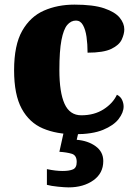

<svg xmlns="http://www.w3.org/2000/svg" viewBox="-20 -571 593 831"><path d="M304 10Q225 10 166 -15Q107 -40 74 -100.5Q41 -161 41 -267Q41 -376 76 -437.5Q111 -499 170 -525Q229 -551 302 -551Q384 -551 431 -535Q478 -519 498 -494.5Q518 -470 518 -444Q518 -424 507 -400Q496 -376 462 -359.5Q428 -343 359 -343Q359 -380 354.5 -411.5Q350 -443 339 -462.5Q328 -482 309 -482Q287 -482 271 -463Q255 -444 246 -397.5Q237 -351 237 -268Q237 -171 259.5 -121.5Q282 -72 332 -72Q388 -72 428.5 -98Q469 -124 486 -161Q502 -153 508.5 -138.5Q515 -124 515 -110Q515 -84 493.5 -56Q472 -28 426 -9Q380 10 304 10ZM277 240Q261 240 231 237Q201 234 183 229V161Q221 169 251 169Q280 169 296 162Q312 155 312 130Q312 101 290.5 94.5Q269 88 237 86L258 -9H322L312 34Q361 38 394 62Q427 86 427 126Q427 179 384 209.5Q341 240 277 240Z"/></svg>

Font: Noto Serif Hentaigana Black
Style: Regular
Weight: 900
Designer: Kazuhiro Yamada
Foundry: nipponia
Version: Version 1.000; ttfautohint (v1.8.4.7-5d5b)